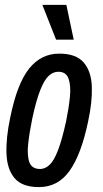

<svg xmlns="http://www.w3.org/2000/svg" viewBox="-20 -755 421 784"><path d="M139 9Q71 9 40 -27Q9 -63 6.5 -127.5Q4 -192 22 -276Q50 -414 99 -475Q148 -536 222 -536Q291 -536 322 -499.5Q353 -463 355 -400.5Q357 -338 340 -260Q312 -125 264.5 -58Q217 9 139 9ZM144 -65Q164 -65 182 -81.5Q200 -98 216.5 -140.5Q233 -183 250 -260Q261 -314 265.5 -359.5Q270 -405 260 -433.5Q250 -462 218 -462Q197 -462 179 -445.5Q161 -429 144.5 -387.5Q128 -346 112 -272Q100 -214 95 -167Q90 -120 100 -92.5Q110 -65 144 -65ZM209 -593 153 -735H251L281 -593Z"/></svg>

Font: Mona Sans Condensed Medium
Style: Italic
Weight: 500
Width: 3
Italic angle: -11.7°
Designer: Deni Anggara
Foundry: GitHub
Version: Version 1.001; ttfautohint (v1.8.4.7-5d5b);gftools[0.9.31]